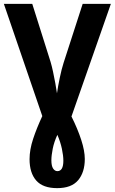

<svg xmlns="http://www.w3.org/2000/svg" viewBox="-20 -734 594 994"><path d="M276 240Q202 240 167.5 200.5Q133 161 133 90Q133 41 151.5 -15Q170 -71 199 -133L0 -714H147L242 -413Q248 -393 254.5 -363Q261 -333 266.5 -302.5Q272 -272 275 -251Q280 -286 289.5 -331.5Q299 -377 309 -408L408 -714H554L350 -131Q382 -67 400.5 -10Q419 47 419 89Q419 158 384.5 199Q350 240 276 240ZM277 152Q308 152 308 98Q308 72 300.5 36.5Q293 1 277 -36Q260 1 253 36Q246 71 246 96Q246 125 255 138.5Q264 152 277 152Z"/></svg>

Font: Noto Sans Condensed
Style: Bold
Weight: 700
Width: 3
Designer: Monotype Design Team
Foundry: Monotype Imaging Inc.
Version: Version 2.013; ttfautohint (v1.8.4.7-5d5b)